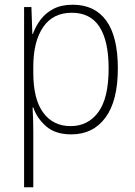

<svg xmlns="http://www.w3.org/2000/svg" viewBox="-20 -559 571 813"><path d="M288 -539Q381 -539 430 -471.5Q479 -404 479 -269Q479 -132 426.5 -61Q374 10 282 10Q214 10 175 -24.5Q136 -59 121 -104H118Q121 -55 121 -1V234H82V-529H113L117 -415H119Q131 -448 152 -476Q173 -504 206.5 -521.5Q240 -539 288 -539ZM284 -505Q204 -505 162.5 -444Q121 -383 121 -277V-251Q121 -139 163 -82Q205 -25 279 -25Q353 -25 396.5 -84.5Q440 -144 440 -269Q440 -385 401.5 -445Q363 -505 284 -505Z"/></svg>

Font: Noto Sans Tamil SemiCondensed ExtraLight
Style: Regular
Weight: 200
Width: 4
Designer: Jelle Bosma - Monotype Design Team
Foundry: Monotype Imaging Inc.
Version: Version 2.004; ttfautohint (v1.8.4.7-5d5b)